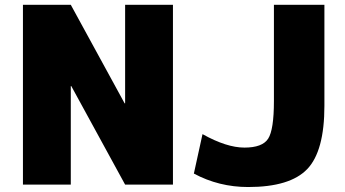

<svg xmlns="http://www.w3.org/2000/svg" viewBox="-20 -750 1400 780"><path d="M73.2 0V-730.5H267.6L486.3 -330.1H488.3V-730.5H682.6V0H488.3L269.5 -400.4H267.6V0ZM767.6 -44.9 802.7 -205.1Q900.4 -150.4 973.1 -150.4Q1045.9 -150.4 1069.3 -186.5Q1092.8 -222.7 1092.8 -339.8V-730.5H1297.9V-320.3Q1297.9 -135.7 1228 -63Q1158.2 9.8 988.3 9.8Q869.1 9.8 767.6 -44.9Z"/></svg>

Font: GenEi M Gothic v2 Black
Style: Regular
Weight: 900
Version: Version 2.0